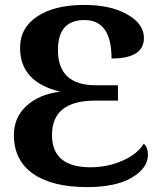

<svg xmlns="http://www.w3.org/2000/svg" viewBox="-20 -744 657 775"><path d="M223.1 -374Q61 -412.6 61 -550.8Q61 -632.3 131.1 -678.2Q201.2 -724.1 319.8 -724.1Q427.7 -724.1 494.4 -685.5Q561 -647 561 -590.8Q561 -507.8 430.2 -507.8Q430.2 -663.1 320.8 -663.1Q213.9 -663.1 213.9 -542Q213.9 -399.9 366.2 -399.9H456.1V-337.9H363.8Q189.9 -337.9 189.9 -199.2Q189.9 -68.8 345.2 -68.8Q414.6 -68.8 475.1 -95.7Q535.6 -122.6 560.1 -164.1Q577.1 -149.4 577.1 -119.1Q577.1 -65.4 512.2 -27.1Q447.3 11.2 331.1 11.2Q190.9 11.2 113.5 -42.7Q36.1 -96.7 36.1 -199.2Q36.1 -270.5 87.4 -317.1Q138.7 -363.8 223.1 -374Z"/></svg>

Font: Droid Serif
Style: Bold
Weight: 700
Designer: Monotype Design team
Foundry: Monotype Imaging Inc.
Version: Version 1.03